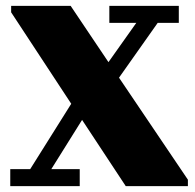

<svg xmlns="http://www.w3.org/2000/svg" viewBox="-20 -635 666 655"><path d="M518 -557 386 -370 621 -22V0H409L260 -226L155 -58H252V0H15V-58H83L223 -281L18 -593V-615H221L350 -423L445 -557H353V-615H590V-557Z"/></svg>

Font: Bigshot One
Style: Regular
Weight: 400
Designer: Gesine Todt
Foundry: Gesine Todt
Version: Version 1.001